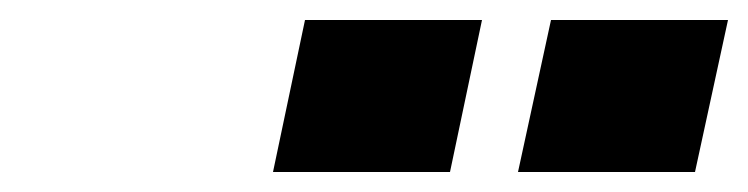

<svg xmlns="http://www.w3.org/2000/svg" viewBox="-20 -800 748 192"><path d="M531 -780H708L675 -628H498ZM285 -780H462L430 -628H253Z"/></svg>

Font: Azeret Mono ExtraBold
Style: Italic
Weight: 800
Italic angle: -12°
Designer: Martin Vácha
Foundry: Displaay
Version: Version 1.000; Glyphs 3.0.3, build 3074